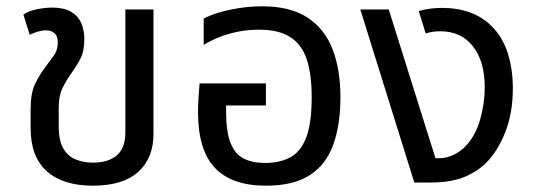

<svg xmlns="http://www.w3.org/2000/svg" viewBox="-20 -578 1698 608"><path d="M274 10Q180 10 128.5 -35.5Q77 -81 77 -172V-233Q77 -283 91 -312Q105 -341 121 -362Q138 -385 150.5 -402Q163 -419 163 -443Q163 -464 152.5 -473Q142 -482 126 -482Q114 -482 100.5 -478Q87 -474 74 -468L54 -532Q72 -544 98.5 -549Q125 -554 145 -554Q182 -554 204.5 -541Q227 -528 237 -505.5Q247 -483 247 -453Q247 -416 234.5 -392Q222 -368 205 -345Q188 -320 177 -297Q166 -274 166 -237V-178Q166 -132 181 -107Q196 -82 221 -72.5Q246 -63 274 -63Q324 -63 350.5 -86.5Q377 -110 377 -159V-548H466V-154Q466 -77 417.5 -33.5Q369 10 274 10Z M822 10Q714 10 660.5 -46.5Q607 -103 607 -224Q607 -244 608.5 -267.5Q610 -291 612 -314H822V-244H696V-224Q696 -161 710 -125.5Q724 -90 751.5 -76Q779 -62 820 -62Q865 -62 898 -79Q931 -96 949 -141Q967 -186 967 -270Q967 -344 951 -391Q935 -438 898.5 -461Q862 -484 800 -484Q768 -484 738 -478.5Q708 -473 680 -462.5Q652 -452 625 -436V-519Q645 -530 674 -538.5Q703 -547 738 -552.5Q773 -558 811 -558Q899 -558 953.5 -522.5Q1008 -487 1033 -422.5Q1058 -358 1058 -270Q1058 -182 1035 -119Q1012 -56 960.5 -23Q909 10 822 10Z M1292 0 1121 -548H1211L1359 -77H1371Q1395 -77 1418 -88.5Q1441 -100 1457 -118Q1487 -151 1501 -201.5Q1515 -252 1515 -301Q1515 -384 1477.5 -431.5Q1440 -479 1374 -479Q1361 -479 1348.5 -477Q1336 -475 1328 -472L1306 -543Q1327 -549 1345.5 -551Q1364 -553 1379 -553Q1429 -553 1468.5 -538.5Q1508 -524 1536 -496Q1571 -462 1587.5 -411Q1604 -360 1604 -298Q1604 -220 1580 -159.5Q1556 -99 1520 -63Q1491 -34 1449 -17Q1407 0 1342 0Z"/></svg>

Font: Noto Sans Thai
Style: Regular
Weight: 400
Designer: Monotype Design Team
Foundry: Monotype Imaging Inc.
Version: Version 2.001